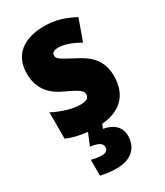

<svg xmlns="http://www.w3.org/2000/svg" viewBox="-199 -645 830 966"><g transform="rotate(-30 216.0 -161.5)"><path d="M315 125C315 71 275 41 223 33L232 9C345 -1 404 -64 404 -170C404 -259 358 -305 282 -343C205 -384 194 -390 194 -409C194 -426 207 -434 232 -434C268 -434 314 -416 353 -393L397 -516C339 -547 286 -563 225 -563C103 -563 30 -505 30 -400C30 -318 68 -265 143 -230C225 -192 237 -180 237 -160C237 -138 221 -129 187 -129C139 -129 80 -148 31 -174V-21C70 -4 109 4 150 8L121 78C165 83 188 95 188 118C188 137 175 146 150 146C133 146 114 143 92 137V229C117 235 149 240 186 240C268 240 315 195 315 125Z"/></g></svg>

Font: Noto Sans Devanagari UI Condensed Black
Style: Regular
Weight: 900
Width: 3
Designer: Jelle Bosma - Monotype Design Team
Foundry: Monotype Imaging Inc.
Version: Version 2.004